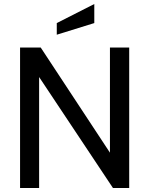

<svg xmlns="http://www.w3.org/2000/svg" viewBox="-20 -937 744 957"><path d="M80 0V-700H183L528 -176V-700H624V0H543L175 -553V0ZM263 -764V-822L450 -917V-822Z"/></svg>

Font: Cabin VF Beta
Style: Regular
Weight: 400
Designer: Pablo Impallari
Foundry: Pablo Impallari. http://www.impallari.com Igino Marini. http://www.ikern.com
Version: Version 2.200